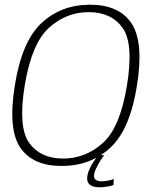

<svg xmlns="http://www.w3.org/2000/svg" viewBox="-20 -700 650 815"><path d="M242 4.5Q364.5 4.5 448.2 -73Q532 -150.5 561.5 -337.5Q591 -522.5 538 -601.2Q485 -680 362.5 -680Q239.5 -680 156 -602Q72.5 -524 43 -337.5Q13 -151.5 66 -73.5Q119 4.5 242 4.5ZM247.5 -27Q152 -27 104 -93.2Q56 -159.5 85 -337.5Q114.5 -516 188 -582.2Q261.5 -648.5 356.5 -648.5Q452.5 -648.5 500.2 -582Q548 -515.5 519 -337.5Q490 -159 416.5 -93Q343 -27 247.5 -27ZM400.5 95Q413 95 425.2 93.5Q437.5 92 447.2 89.8Q457 87.5 461.5 85.5L463 60Q458 62 449.2 64.2Q440.5 66.5 430.5 68Q420.5 69.5 411 69.5Q395 69.5 387 63.8Q379 58 379 46.5Q379 34.5 387 17.2Q395 0 405.2 -16.5Q415.5 -33 422.5 -41.5H398Q389 -31.5 377.5 -14.2Q366 3 358 22.2Q350 41.5 350 57.5Q350 71 356.8 79.2Q363.5 87.5 375 91.2Q386.5 95 400.5 95Z"/></svg>

Font: Anybody UltraCondensed Thin ExtraLight
Style: Italic
Weight: 250
Italic angle: -10°
Version: Version 1.111